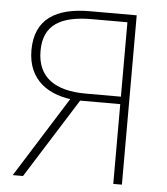

<svg xmlns="http://www.w3.org/2000/svg" viewBox="-52 -773 715 820"><g transform="rotate(5 305.5 -363.0)"><path d="M464 0H501V-726H300C157 -726 66 -673 66 -539C66 -410 157 -349 278 -342H464ZM313 -374C180 -374 105 -427 105 -539C105 -652 180 -693 313 -693H464V-374ZM33 0H77L299 -353L257 -357Z"/></g></svg>

Font: Source Han Sans JP VF
Style: Regular
Weight: 250
Designer: Ryoko NISHIZUKA 西塚涼子 (kana, bopomofo & ideographs); Paul D. Hunt (Latin, Greek & Cyrillic); Sandoll Communications 산돌커뮤니
Foundry: Adobe
Version: Version 2.004;hotconv 1.0.118;makeotfexe 2.5.65603